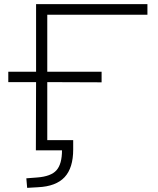

<svg xmlns="http://www.w3.org/2000/svg" viewBox="-20 -725 764 926"><path d="M111 181 107 135 159 131Q226 126 252.5 96Q279 66 279 0H153L154 -329H20V-379H154V-705H691V-654H208V-379H470V-328L208 -329V-49H333V-4Q333 85 291.5 129.5Q250 174 163 178Z"/></svg>

Font: Nunito Sans 7pt Expanded ExtraLight
Style: Regular
Weight: 250
Width: 7
Designer: Vernon Adams
Foundry: Vernon Adams
Version: Version 3.101;gftools[0.9.27]